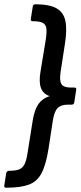

<svg xmlns="http://www.w3.org/2000/svg" viewBox="-69 -727 377 897"><path d="M96 -707Q161 -707 194.5 -688.5Q228 -670 236.5 -629Q245 -588 234 -520L214 -390Q208 -349 218.5 -333.5Q229 -318 261 -318H278Q289 -318 287 -308L278 -248Q276 -238 265 -238H248Q216 -238 200.5 -222.5Q185 -207 178 -165L158 -34Q146 42 125.5 81.5Q105 121 66 135.5Q27 150 -40 150Q-51 150 -49 140L-40 82Q-39 77 -35.5 74Q-32 71 -28 71Q3 71 20 64.5Q37 58 46 39.5Q55 21 60 -14L84 -165Q92 -215 111 -241.5Q130 -268 163 -278Q133 -288 122.5 -315.5Q112 -343 120 -391L145 -543Q150 -577 147.5 -595Q145 -613 130 -620.5Q115 -628 83 -628Q73 -628 75 -639L84 -696Q86 -707 96 -707Z"/></svg>

Font: Sofia Sans SemiBold
Style: Italic
Weight: 600
Italic angle: -9°
Designer: Botio Nikoltchev, Ani Petrova
Foundry: lettersoup
Version: Version 4.100-B